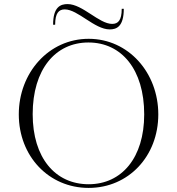

<svg xmlns="http://www.w3.org/2000/svg" viewBox="-20 -905 866 940"><path d="M414 15C609 15 755 -140 755 -345C755 -549 609 -715 414 -715C219 -715 72 -549 72 -345C72 -140 219 15 414 15ZM414 -3C250 -3 140 -133 140 -346C140 -565 251 -697 413 -697C575 -697 686 -565 686 -345C686 -133 576 -3 414 -3ZM297 -859C361 -859 443 -761 517 -761C551 -761 586 -775 586 -862H576C576 -805 558 -788 529 -788C465 -788 384 -885 311 -885C277 -885 240 -872 240 -784H250C250 -841 268 -859 297 -859Z"/></svg>

Font: Sprat Light
Style: Regular
Weight: 300
Designer: Ethan Nakache
Foundry: Collletttivo
Version: Version 2.000;Glyphs 3.2 (3217)